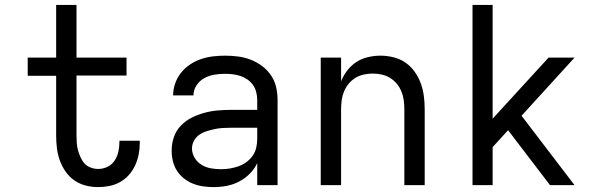

<svg xmlns="http://www.w3.org/2000/svg" viewBox="-20 -755 2440 783"><path d="M380 8Q354 8 329 1.5Q304 -5 283 -19.5Q262 -34 247 -56Q232 -78 223.5 -102Q215 -126 212 -151.5Q209 -177 209 -203V-446H93V-520H209V-735H292V-520H496V-447H292V-203Q292 -188 293 -172.5Q294 -157 298 -142.5Q302 -128 308.5 -113.5Q315 -99 325 -88Q335 -77 350 -71.5Q365 -66 380 -66Q400 -66 418 -74.5Q436 -83 447 -99.5Q458 -116 462.5 -135.5Q467 -155 467 -175V-181H550V-171Q550 -148 545.5 -125Q541 -102 531 -80.5Q521 -59 505.5 -41.5Q490 -24 469.5 -12.5Q449 -1 426 3.5Q403 8 380 8Z M851 8Q830 8 808.5 5Q787 2 767 -6Q747 -14 730 -27.5Q713 -41 701.5 -59Q690 -77 685 -98Q680 -119 680 -141Q680 -169 689 -195.5Q698 -222 717 -242Q736 -262 760.5 -274.5Q785 -287 812 -294.5Q839 -302 866.5 -304.5Q894 -307 921 -307H1029V-347Q1029 -363 1025 -379Q1021 -395 1012 -408Q1003 -421 989.5 -430.5Q976 -440 961 -445Q946 -450 930 -452Q914 -454 898 -454Q876 -454 854.5 -450.5Q833 -447 813.5 -436.5Q794 -426 781.5 -407Q769 -388 769 -366H686Q686 -391 694.5 -415Q703 -439 718.5 -458.5Q734 -478 755 -492Q776 -506 799.5 -514Q823 -522 848 -525Q873 -528 898 -528Q925 -528 951.5 -524.5Q978 -521 1002.5 -511.5Q1027 -502 1048.5 -486Q1070 -470 1085 -448Q1100 -426 1106 -400Q1112 -374 1112 -347V0H1029V-90Q1018 -66 998.5 -46.5Q979 -27 955 -14.5Q931 -2 904.5 3Q878 8 851 8ZM882 -65Q900 -65 918 -68Q936 -71 953 -77Q970 -83 985 -94Q1000 -105 1010.5 -120Q1021 -135 1025 -153Q1029 -171 1029 -189V-234H921Q905 -234 888 -233Q871 -232 855 -228.5Q839 -225 823 -220Q807 -215 793 -205.5Q779 -196 771 -181Q763 -166 763 -150Q763 -129 774 -111Q785 -93 802.5 -82.5Q820 -72 840.5 -68.5Q861 -65 882 -65Z M1288 0V-520H1371V-424Q1381 -448 1397 -468.5Q1413 -489 1434 -502.5Q1455 -516 1480.5 -522Q1506 -528 1532 -528Q1558 -528 1584.5 -521.5Q1611 -515 1633 -500Q1655 -485 1671 -462.5Q1687 -440 1696 -415Q1705 -390 1708.5 -363.5Q1712 -337 1712 -310V0H1629V-310Q1629 -328 1626.5 -346.5Q1624 -365 1617 -382Q1610 -399 1598 -413.5Q1586 -428 1570.5 -437.5Q1555 -447 1536.5 -451Q1518 -455 1500 -455Q1482 -455 1463.5 -451Q1445 -447 1429.5 -437.5Q1414 -428 1402 -413.5Q1390 -399 1383 -382Q1376 -365 1373.5 -346.5Q1371 -328 1371 -310V0Z M1907 0V-735H1989V-271L2217 -520H2323L2107 -283L2323 0H2223L2052 -224L1989 -155V0Z"/></svg>

Font: Iosevka Fixed Extended
Style: Regular
Weight: 400
Width: 7
Monospace: yes
Designer: Belleve Invis
Foundry: Belleve Invis
Version: Version 24.1.1; ttfautohint (v1.8.4)